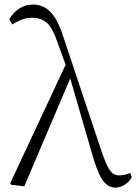

<svg xmlns="http://www.w3.org/2000/svg" viewBox="-20 -820 605 853"><path d="M558.6 -51.8 565.4 -33.2Q555.7 -12.7 534.2 0.5Q512.7 13.7 492.2 13.7Q461.9 13.7 438.5 -16.1Q415 -45.9 389.6 -134.8L292 -471.7L87.9 7.8L30.3 1L25.4 -5.9L271.5 -532.2L234.4 -634.8Q213.9 -695.3 188.5 -718.3Q163.1 -741.2 121.1 -741.2Q80.1 -741.2 34.2 -710.9L21.5 -735.4Q62.5 -799.8 127 -799.8Q171.9 -799.8 203.6 -767.6Q235.4 -735.4 258.8 -664.1L427.7 -158.2Q451.2 -87.9 467.3 -64.5Q483.4 -41 507.8 -41Q534.2 -41 558.6 -51.8Z"/></svg>

Font: GenYoMin TW TTF ExtraLight
Style: Regular
Weight: 250
Version: Version 1.300